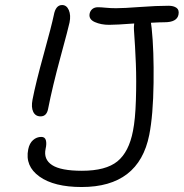

<svg xmlns="http://www.w3.org/2000/svg" viewBox="-20 -773 734 767"><path d="M142.1 -308.1Q121.6 -308.1 112.8 -326.2Q104 -344.2 109.9 -375Q123 -442.4 154.8 -557.1Q186.5 -671.9 194.8 -711.9Q202.1 -752.9 228 -752.9Q246.1 -752.9 254.9 -732.7Q263.7 -712.4 257.8 -683.1Q253.9 -663.6 221.7 -545.2Q189.5 -426.8 171.9 -336.9Q166 -308.1 142.1 -308.1ZM306.2 -25.9Q196.3 -25.9 137.7 -67.6Q79.1 -109.4 92.8 -176.8Q97.7 -200.7 112.1 -213.4Q126.5 -226.1 145 -226.1Q159.7 -226.1 163.3 -212.6Q167 -199.2 162.1 -178.2Q153.3 -136.2 188.2 -113.5Q223.1 -90.8 307.1 -90.8Q402.8 -90.8 449 -128.4Q495.1 -166 511.2 -250Q520.5 -295.9 522.9 -373.5Q525.4 -451.2 522.7 -519.3Q520 -587.4 515.1 -653.8Q514.2 -662.6 516.1 -679.2Q444.3 -673.8 416 -673.8Q383.8 -673.8 358.9 -684.8Q334 -695.8 337.9 -717.8Q340.3 -730 349.1 -737.1Q357.9 -744.1 371.1 -744.1Q382.8 -744.1 402.1 -742.2Q421.4 -740.2 443.8 -740.2Q474.6 -740.2 539.6 -745.1Q604.5 -750 653.8 -750Q673.3 -750 685.1 -741.7Q696.8 -733.4 692.9 -713.9Q686.5 -684.1 637.2 -684.1Q619.1 -684.1 583 -682.1Q584 -677.7 585.9 -660.2Q595.2 -571.3 593.5 -441.9Q591.8 -312.5 576.2 -233.9Q534.7 -25.9 306.2 -25.9Z"/></svg>

Font: Shantell Sans Bouncy
Style: Italic
Weight: 300
Italic angle: -11.31°
Designer: Stephen Nixon, Anya Danilova, Shantell Martin
Foundry: Arrow Type
Version: Version 1.006;[9816181b4]